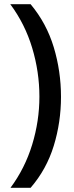

<svg xmlns="http://www.w3.org/2000/svg" viewBox="-20 -738 351 916"><path d="M271 -276Q271 -155 236.5 -42.5Q202 70 126 158H30Q99 65 133.5 -48Q168 -161 168 -277Q168 -395 133.5 -509.5Q99 -624 29 -718H126Q202 -627 236.5 -512.5Q271 -398 271 -276Z"/></svg>

Font: Noto Sans Thai Looped Medium
Style: Regular
Weight: 500
Designer: Sasikarn Vongin, Ben Mitchell
Foundry: The Fontpad Ltd
Version: Version 1.001; ttfautohint (v1.8.4.7-5d5b)